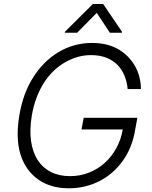

<svg xmlns="http://www.w3.org/2000/svg" viewBox="-20 -958 781 987"><path d="M79.2 -363.6Q97.7 -477.3 151.3 -561.4Q176.8 -601.6 209 -633.9Q241.1 -666.2 279.3 -689.3Q317.5 -712.4 361 -724.8Q404.5 -737.2 452.8 -737.2Q533 -737.2 588.8 -704.5Q616.5 -688.2 638 -666.2Q659.4 -644.2 674.2 -618.1Q688.9 -592 696.6 -562.1Q704.2 -532.3 704.5 -500H636.4Q632.8 -536.9 620 -568.7Q607.2 -600.5 584.2 -624.1Q561.1 -647.7 527.2 -661.2Q493.3 -674.7 447.4 -674.7Q380 -674.7 316.4 -638.8Q284.4 -620.7 256.7 -594.5Q229 -568.2 206.7 -533.6Q184.3 -498.9 168.1 -456.3Q152 -413.7 143.5 -363.6Q131.4 -290.1 139.7 -232.4Q148.1 -174.7 174 -134.8Q199.9 -94.8 242 -73.7Q284.1 -52.6 339.8 -52.6Q392.4 -52.6 438 -70.8Q483.7 -89.1 519.2 -121.3Q554.7 -153.4 578.5 -197.3Q602.3 -241.1 611.2 -292.6H399.1L410.2 -352.3H686.1L675.1 -292.6Q660.2 -199.6 611.5 -131.7Q587 -97.7 556.6 -71.2Q526.3 -44.7 490.9 -26.8Q455.6 -8.9 416 0.5Q376.4 9.9 333.8 9.9Q239.3 9.9 175.1 -36.2Q110.1 -83.1 85 -165.3Q60 -247.5 79.2 -363.6ZM312.9 -789.8 313.9 -794.7 457.4 -937.5H510.3L607.2 -794.7L606.5 -789.8H544.7L477.3 -892L376.8 -789.8Z"/></svg>

Font: Inter P Light
Style: Italic
Weight: 300
Italic angle: 9.39999°
Designer: Rasmus Andersson
Foundry: rsms
Version: Version 3.018;git-588b23468